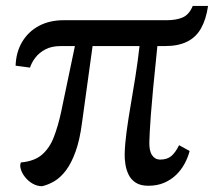

<svg xmlns="http://www.w3.org/2000/svg" viewBox="-20 -616 730 646"><path d="M122 10.5Q104.5 10.5 89.2 1.5Q74 -7.5 63.8 -20.8Q53.5 -34 49.8 -47.5Q46 -61 50.5 -69.5Q96 -73.5 121.5 -95.8Q147 -118 161.2 -155Q175.5 -192 185.5 -238.5L232 -461H185Q153.5 -461 132.5 -449.8Q111.5 -438.5 98.8 -421.8Q86 -405 81 -388.5L32.5 -395Q34 -440.5 54.5 -475Q75 -509.5 110.8 -528.8Q146.5 -548 194.5 -548H541Q573.5 -548 595 -557.5Q616.5 -567 628.5 -596H680Q673.5 -551 656.5 -520.8Q639.5 -490.5 609.5 -475.8Q579.5 -461 535.5 -461H509.5Q500.5 -374 495.2 -318.2Q490 -262.5 487.5 -228.8Q485 -195 484 -175.2Q483 -155.5 482.5 -139.5Q481.5 -109.5 491.2 -94.5Q501 -79.5 518 -79Q542.5 -79 556.5 -91Q570.5 -103 582.5 -127.5L618 -108Q612.5 -86.5 601.2 -65.5Q590 -44.5 572.8 -27.8Q555.5 -11 532.2 -1Q509 9 479 9Q453 9 437 -1.2Q421 -11.5 413 -27.8Q405 -44 402 -62.8Q399 -81.5 399.5 -98.5Q400.5 -133 406 -173.8Q411.5 -214.5 419.5 -261Q427.5 -307.5 435.5 -357.8Q443.5 -408 449.5 -461H291.5L256 -203.5Q248.5 -145 234.2 -105.8Q220 -66.5 201.8 -42.5Q183.5 -18.5 163.2 -6.5Q143 5.5 122 10.5Z"/></svg>

Font: Merriweather 36pt
Style: Regular
Weight: 400
Designer: Eben Sorkin
Foundry: Eben Sorkin
Version: Version 2.100